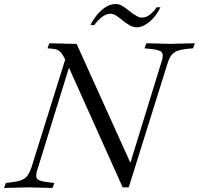

<svg xmlns="http://www.w3.org/2000/svg" viewBox="-43 -927 984 950"><path d="M564 0 287 -617Q270 -655 256.5 -669Q243 -683 223 -685L192 -688L201 -713L318 -710H336L615 -93L593 -92L757 -624Q768 -658 755.5 -670Q743 -682 691 -686L672 -688L681 -713L798 -710L921 -713L912 -688L891 -686Q856 -683 835.5 -675.5Q815 -668 804 -652.5Q793 -637 784 -607L594 0ZM-23 3 -14 -22 7 -24Q42 -28 62 -35.5Q82 -43 93.5 -59Q105 -75 114 -103L283 -643L301 -601L140 -81Q131 -50 143.5 -39.5Q156 -29 207 -24L226 -22L217 3L100 0ZM634 -792Q615 -792 600 -801Q585 -810 575 -817L555 -833Q541 -844 529 -851.5Q517 -859 503 -859Q481 -859 458 -840Q435 -821 424 -803H405Q411 -818 428.5 -842.5Q446 -867 472.5 -887Q499 -907 529 -907Q548 -907 563.5 -897Q579 -887 586 -881L615 -859Q621 -855 634 -847.5Q647 -840 660 -840Q680 -840 699 -855Q718 -870 732 -891H751Q729 -846 696.5 -819Q664 -792 634 -792Z"/></svg>

Font: Baskervville
Style: Italic
Weight: 400
Italic angle: -18°
Designer: ANRT
Foundry: ANRT
Version: Version 1.100